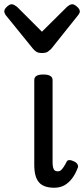

<svg xmlns="http://www.w3.org/2000/svg" viewBox="-67 -865 395 902"><path d="M188 17Q164 17 146 11Q128 5 116.5 -8Q105 -21 99.5 -41.5Q94 -62 94 -91V-489Q94 -502 104.5 -508.5Q115 -515 136 -515Q158 -515 169 -508.5Q180 -502 180 -489V-104Q180 -88 182.5 -78Q185 -68 190.5 -64Q196 -60 205 -60Q213 -60 219 -65Q225 -70 232 -80.5Q239 -91 247 -107Q251 -113 259.5 -113Q268 -113 280 -107Q292 -102 297 -93Q302 -84 298 -76Q287 -47 271.5 -26.5Q256 -6 235.5 5.5Q215 17 188 17ZM273 -845Q282 -845 295 -833.5Q308 -822 308 -811Q308 -809 307 -805.5Q306 -802 301 -795L174 -636Q168 -630 159 -623Q150 -616 130 -616Q111 -616 102 -623Q93 -630 88 -636L-41 -795Q-45 -802 -46 -805.5Q-47 -809 -47 -811Q-47 -822 -34.5 -833.5Q-22 -845 -12 -845Q-6 -845 0 -841.5Q6 -838 13 -833L130 -716L248 -833Q254 -838 260 -841.5Q266 -845 273 -845Z"/></svg>

Font: Playwrite GB S
Style: Regular
Weight: 400
Designer: Veronika Burian, José Scaglione
Foundry: TypeTogether
Version: Version 1.000